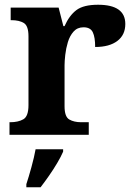

<svg xmlns="http://www.w3.org/2000/svg" viewBox="-20 -568 563 809"><path d="M20 0V-53H23Q57 -53 78.5 -65.5Q100 -78 100 -125V-415Q100 -459 80.5 -471Q61 -483 28 -483H25V-536H227L247 -458H252Q272 -503 302 -525.5Q332 -548 393 -548Q508 -548 508 -467Q508 -421 474.5 -395.5Q441 -370 381 -370Q381 -411 371 -432Q361 -453 332 -453Q306 -453 290 -435Q274 -417 266 -390.5Q258 -364 255 -337Q252 -310 252 -293V-120Q252 -76 272 -64.5Q292 -53 322 -53H354V0ZM91 208Q101 178 112.5 136Q124 94 130 61H246V71Q237 92 221 119Q205 146 186.5 172.5Q168 199 151 221H91Z"/></svg>

Font: Noto Serif Oriya
Style: Bold
Weight: 700
Designer: David Williams
Foundry: Google LLC, David Williams
Version: Version 1.051; ttfautohint (v1.8.4.7-5d5b)